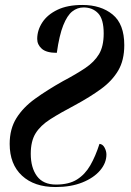

<svg xmlns="http://www.w3.org/2000/svg" viewBox="-20 -744 529 774"><path d="M204 10Q118 10 68.5 -36Q19 -82 19 -164Q19 -224 46 -267.5Q73 -311 121.5 -346Q170 -381 234 -417Q287 -445 323.5 -469.5Q360 -494 379 -525.5Q398 -557 398 -609Q398 -667 375.5 -690.5Q353 -714 317 -714Q292 -714 271.5 -698Q251 -682 235 -642Q219 -602 209 -531Q167 -531 148.5 -547.5Q130 -564 130 -587Q130 -622 150.5 -653.5Q171 -685 211.5 -704.5Q252 -724 312 -724Q387 -724 434 -685.5Q481 -647 481 -562Q481 -501 456.5 -459.5Q432 -418 387.5 -385.5Q343 -353 282 -320Q223 -289 183 -263.5Q143 -238 123.5 -206.5Q104 -175 104 -124Q104 -68 129 -34Q154 0 206 0Q258 0 290.5 -20.5Q323 -41 344 -77.5Q365 -114 381 -164Q394 -163 401.5 -149Q409 -135 409 -121Q409 -87 383.5 -57Q358 -27 312 -8.5Q266 10 204 10Z"/></svg>

Font: Noto Serif Display ExtraCondensed SemiBold
Style: Italic
Weight: 600
Width: 2
Italic angle: -12°
Designer: Monotype Design Team
Foundry: Monotype Imaging Inc.
Version: Version 2.009